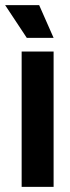

<svg xmlns="http://www.w3.org/2000/svg" viewBox="-30 -725 270 745"><path d="M54 0V-525H178V0ZM74 -578 -10 -705H122L178 -578Z"/></svg>

Font: Bricolage Grotesque 72pt SemiCondensed SemiBold
Style: Regular
Weight: 600
Width: 4
Designer: Mathieu Triay
Foundry: Atelier Triay
Version: Version 1.001;gftools[0.9.33.dev8+g029e19f]